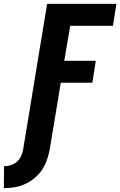

<svg xmlns="http://www.w3.org/2000/svg" viewBox="-96 -755 625 998"><path d="M-76 223 -75 109Q-58 109 -41 104Q-24 99 -9.5 87Q5 75 13 58Q21 41 24 24L149 -735H509L491 -621H269L238 -439H402L384 -325H220L162 24Q157 51 147.5 78Q138 105 121.5 129Q105 153 82 172Q59 191 32.5 202.5Q6 214 -21 218.5Q-48 223 -76 223Z"/></svg>

Font: Iosevka Term Curly Hv Obl
Style: Regular
Weight: 900
Italic angle: -9°
Designer: Belleve Invis
Foundry: Belleve Invis
Version: Version 32.3.0